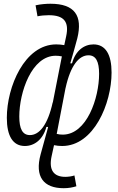

<svg xmlns="http://www.w3.org/2000/svg" viewBox="-20 -762 626 1015"><path d="M316.4 232.9C342.8 232.9 363.3 229 383.8 222.7L373.5 165.5C359.9 170.4 339.8 172.9 325.2 172.9C263.7 172.9 236.8 136.7 252.9 63.5L265.6 5.4C278.3 8.3 293.9 9.8 308.6 9.8C476.1 9.8 569.8 -214.8 569.8 -378.4C569.8 -473.1 538.6 -527.3 474.1 -527.3C424.3 -527.3 378.9 -494.1 360.8 -427.2H351.6C360.8 -460 381.3 -528.8 388.7 -559.6C418 -678.7 375 -742.2 247.1 -742.2C225.6 -742.2 195.8 -740.2 168 -733.9L178.2 -675.8C195.8 -679.7 217.8 -681.6 237.8 -681.6C318.4 -681.6 346.7 -647 329.6 -569.3L319.8 -523.4C306.2 -525.9 291.5 -527.3 277.3 -527.3C109.9 -527.3 16.1 -303.2 16.1 -139.2C16.1 -44.4 47.4 9.8 111.3 9.8C161.6 9.8 207 -23.9 225.1 -90.8H233.9V-88.4C221.7 -43.5 203.6 20.5 194.8 53.7C162.6 171.9 210 232.9 316.4 232.9ZM279.8 -54.2 326.7 -297.9V-296.9C353 -417.5 398.4 -469.7 447.8 -469.7C486.8 -469.7 503.9 -437 503.9 -371.6C503.9 -244.1 439 -50.3 311.5 -50.3C301.8 -50.3 290.5 -51.3 279.8 -54.2ZM307.1 -463.9 258.8 -218.3V-221.7C232.4 -100.6 187.5 -47.9 138.2 -47.9C99.1 -47.9 82 -80.6 82 -146C82 -273.9 147 -467.3 274.4 -467.3C284.2 -467.3 295.4 -466.3 307.1 -463.9Z"/></svg>

Font: Cascadia Code NF Light
Style: Italic
Weight: 300
Italic angle: -10°
Monospace: yes
Designer: Aaron Bell
Foundry: Saja Typeworks
Version: Version 2404.023